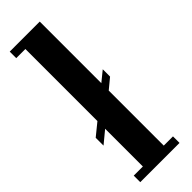

<svg xmlns="http://www.w3.org/2000/svg" viewBox="-253 -765 780 780"><g transform="rotate(-45 136.5 -375.0)"><path d="M16 -210.5V-255.5L233 -432V-390ZM16.5 0V-37.5H69V-712.5H16.5V-750H189V-37.5H242V0Z"/></g></svg>

Font: Imbue Thin 10pt
Style: Bold
Weight: 700
Version: Version 1.102